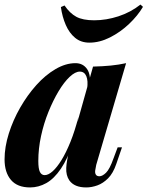

<svg xmlns="http://www.w3.org/2000/svg" viewBox="-21 -808 647 842"><path d="M175 -40Q191 -40 210 -57Q229 -74 249 -106.5Q269 -139 288 -186Q307 -233 323 -295L301 -186Q276 -112 246 -68Q216 -24 182 -5Q148 14 111 14Q55 14 27 -19Q-1 -52 -1 -109Q-1 -163 17.5 -222Q36 -281 67.5 -336Q99 -391 138.5 -435Q178 -479 222.5 -505Q267 -531 310 -531Q343 -531 361 -505Q379 -479 372 -424L361 -418Q366 -454 357.5 -474Q349 -494 329 -494Q309 -494 284.5 -471Q260 -448 236 -408Q212 -368 191.5 -317.5Q171 -267 159 -211.5Q147 -156 147 -102Q147 -68 154 -54Q161 -40 175 -40ZM387 -516Q430 -517 465 -520.5Q500 -524 532 -531L401 -85Q398 -72 396.5 -60.5Q395 -49 399.5 -42Q404 -35 415 -35Q428 -35 444 -50.5Q460 -66 477 -114L495 -162H514L489 -89Q475 -48 453 -26Q431 -4 406 5Q381 14 357 14Q305 14 283 -17Q268 -39 269.5 -71.5Q271 -104 283 -146ZM392 -719Q445 -719 498.5 -736.5Q552 -754 595 -788L606 -778Q583 -739 545 -703Q507 -667 461.5 -644Q416 -621 371 -621Q334 -621 308.5 -642Q283 -663 267.5 -698.5Q252 -734 246 -777L262 -784Q285 -750 313.5 -734.5Q342 -719 392 -719Z"/></svg>

Font: Playfair Display
Style: Bold Italic
Weight: 700
Italic angle: -14°
Designer: Claus Eggers Sørensen
Foundry: Claus Eggers Sørensen
Version: Version 1.203